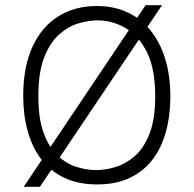

<svg xmlns="http://www.w3.org/2000/svg" viewBox="-20 -698 742 736"><path d="M71 18 538 -678H601L133 18ZM353 9Q281 9 227.5 -16Q174 -41 139 -86.5Q104 -132 86.5 -194Q69 -256 69 -330Q69 -443 105 -520Q141 -597 204.5 -636Q268 -675 351 -675Q415 -675 467 -651.5Q519 -628 556 -582.5Q593 -537 613 -473Q633 -409 633 -328Q633 -255 616 -193Q599 -131 564.5 -86Q530 -41 477 -16Q424 9 353 9ZM349 -46Q383 -46 422 -57.5Q461 -69 496 -99Q531 -129 553 -185Q575 -241 575 -329Q575 -435 543 -498.5Q511 -562 460.5 -591Q410 -620 354 -620Q322 -620 283 -609Q244 -598 208.5 -567.5Q173 -537 150 -479.5Q127 -422 127 -330Q127 -244 147 -189Q167 -134 200 -102.5Q233 -71 272 -58.5Q311 -46 349 -46Z"/></svg>

Font: Bricolage Grotesque ExtraLight
Style: Regular
Weight: 250
Designer: Mathieu Triay
Foundry: Atelier Triay
Version: Version 1.000;gftools[0.9.30]